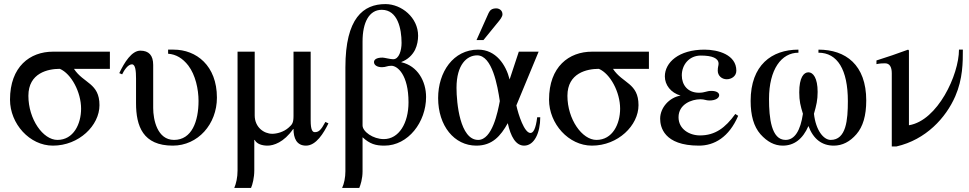

<svg xmlns="http://www.w3.org/2000/svg" viewBox="-20 -703 4746 940"><path d="M518 -366V-450H239C127 -450 29 -377 29 -215C29 -97 125 10 239 10C367 10 467 -89 467 -188C467 -297 389 -294 342 -366ZM377 -171C377 -96 340 -18 261 -18C191 -18 119 -119 119 -234C119 -346 215 -366 273 -366C329 -342 377 -252 377 -171Z M803 -460V-440C842 -437 874 -418 902 -382C937 -336 952 -266 952 -209C952 -109 919 -18 832 -18C750 -18 730 -117 730 -174V-385C730 -432 709 -455 667 -455C625 -455 589 -398 564 -345L578 -339C587 -358 606 -388 626 -388C643 -388 646 -356 646 -318V-198C646 -85 680 10 826 10C949 10 1042 -95 1042 -225C1042 -382 941 -460 830 -460Z M1573 -106C1551 -65 1540 -56 1521 -56C1510 -56 1501 -67 1501 -113V-450H1417V-136C1417 -102 1411 -94 1394 -79C1369 -56 1334 -48 1313 -48C1272 -48 1227 -80 1227 -138V-450H1143V132C1143 166 1136 196 1127 217H1209C1216 202 1225 167 1225 131V-18H1227C1237 2 1263 10 1290 10C1319 10 1370 -6 1415 -71H1417C1417 -27 1432 10 1478 10C1528 10 1565 -52 1588 -99Z M1944 -399C1978 -412 1999 -434 2012 -459C2023 -482 2027 -507 2027 -528C2027 -617 1946 -683 1867 -683C1759 -683 1671 -615 1671 -373V136C1671 165 1665 196 1655 217H1739C1745 203 1755 172 1755 136V-31C1791 2 1819 10 1862 10C1979 10 2066 -106 2066 -228C2066 -306 2024 -380 1946 -398ZM1755 -485V-500C1755 -593 1787 -655 1849 -655C1927 -655 1946 -562 1946 -493C1946 -457 1934 -413 1905 -413C1890 -413 1862 -421 1853 -421C1821 -421 1811 -410 1811 -399C1811 -384 1827 -374 1850 -374C1870 -374 1875 -381 1896 -381C1926 -381 1980 -337 1980 -202C1980 -100 1933 -22 1859 -22C1806 -22 1755 -59 1755 -89Z M2313 -507H2347L2413 -588C2429 -607 2440 -621 2440 -633C2440 -653 2423 -662 2410 -662C2389 -662 2379 -654 2372 -639ZM2610 -129C2603 -72 2591 -52 2577 -52C2547 -52 2518 -141 2508 -187L2617 -450H2520L2475 -314C2457 -386 2408 -460 2321 -460C2199 -460 2125 -350 2125 -223C2125 -87 2204 10 2312 10C2390 10 2431 -37 2466 -100C2480 -35 2505 10 2546 10C2596 10 2625 -53 2625 -129ZM2427 -208C2417 -155 2390 -18 2321 -18C2232 -18 2215 -199 2215 -273C2215 -387 2266 -432 2316 -432C2390 -432 2416 -282 2427 -208Z M3157 -366V-450H2878C2766 -450 2668 -377 2668 -215C2668 -97 2764 10 2878 10C3006 10 3106 -89 3106 -188C3106 -297 3028 -294 2981 -366ZM3016 -171C3016 -96 2979 -18 2900 -18C2830 -18 2758 -119 2758 -234C2758 -346 2854 -366 2912 -366C2968 -342 3016 -252 3016 -171Z M3580 -145C3531 -77 3481 -40 3407 -40C3355 -40 3302 -71 3302 -129C3302 -192 3365 -217 3409 -217C3430 -217 3436 -211 3453 -211C3485 -211 3501 -224 3501 -237C3501 -248 3489 -258 3463 -258C3438 -258 3432 -249 3402 -249C3346 -249 3318 -288 3318 -334C3318 -386 3354 -431 3411 -431C3467 -431 3498 -418 3498 -391C3498 -381 3494 -376 3494 -357C3494 -332 3514 -315 3538 -315C3560 -315 3585 -329 3585 -357C3585 -435 3496 -460 3429 -460C3303 -460 3235 -397 3235 -329C3235 -287 3264 -249 3312 -235C3257 -226 3212 -176 3212 -122C3212 -83 3229 10 3402 10C3477 10 3549 -31 3594 -136Z M3987 -445C4080 -445 4131 -362 4131 -208C4131 -116 4123 -18 4047 -18C4012 -18 3974 -65 3965 -146C3977 -188 3983 -213 3983 -253C3983 -321 3961 -349 3938 -349C3915 -349 3893 -324 3893 -251C3893 -208 3899 -185 3911 -146C3899 -64 3871 -18 3826 -18C3756 -18 3745 -126 3745 -218C3745 -364 3806 -445 3889 -445V-460C3758 -460 3655 -384 3655 -209C3655 -138 3670 -84 3703 -46C3736 -9 3772 10 3812 10C3868 10 3910 -22 3938 -86C3962 -22 4004 10 4062 10C4104 10 4141 -9 4173 -46C4205 -83 4221 -137 4221 -211C4221 -386 4120 -460 3987 -460Z M4675 -460C4675 -336 4570 -113 4431 -90H4430V-456L4426 -460C4374 -441 4323 -423 4271 -407V-389C4288 -393 4306 -393 4313 -393C4335 -393 4346 -376 4346 -344V14H4369C4513 -19 4611 -126 4657 -232C4694 -317 4694 -399 4694 -460Z"/></svg>

Font: STIX Math
Style: Regular
Weight: 400
Designer: MicroPress Inc., with final additions and corrections provided by Coen Hoffman, Elsevier (retired)
Version: Version 1.1.0